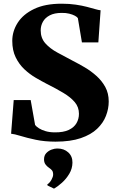

<svg xmlns="http://www.w3.org/2000/svg" viewBox="-20 -774 644 1064"><path d="M287.5 11Q227 11 177.8 0.5Q128.5 -10 93.8 -20.8Q59 -31.5 41.5 -33L56 -219.5H150L174.5 -81.5Q181.5 -72 196.2 -62.8Q211 -53.5 233.2 -47Q255.5 -40.5 283.5 -40.5Q331.5 -40 361 -54Q390.5 -68 404 -91.5Q417.5 -115 417.5 -143.5Q417.5 -180.5 394.5 -207.8Q371.5 -235 331.5 -259Q291.5 -283 240.5 -308.5Q211.5 -323.5 178 -343Q144.5 -362.5 115 -390.2Q85.5 -418 66.8 -456.5Q48 -495 48 -547.5Q48 -600.5 78 -647.8Q108 -695 168.8 -724.2Q229.5 -753.5 321.5 -753.5Q365 -753.5 400 -748.2Q435 -743 461.8 -736Q488.5 -729 507.5 -723.5Q526.5 -718 537.5 -717L525 -539H434L411.5 -673.5Q407.5 -680 395 -686.8Q382.5 -693.5 364 -698.2Q345.5 -703 321.5 -702.5Q281.5 -702.5 255.8 -689Q230 -675.5 217.8 -653.5Q205.5 -631.5 205.5 -605.5Q205.5 -563 231.2 -534Q257 -505 298 -482.8Q339 -460.5 384.5 -436.5Q415 -421 449.5 -400.8Q484 -380.5 514.2 -353.5Q544.5 -326.5 563.5 -291.8Q582.5 -257 582.5 -211.5Q582.5 -171.5 567.2 -132Q552 -92.5 518.2 -60.2Q484.5 -28 427.8 -8.5Q371 11 287.5 11ZM381.5 127.5Q381 160.5 364 189Q347 217.5 323.2 238.8Q299.5 260 280 271H278.5L243.5 254L242 248Q255.5 239.5 265 222.5Q274.5 205.5 274.5 193.5Q274.5 178 268.2 170.2Q262 162.5 250.5 155Q240 148 232 137Q224 126 224 109Q224 88 236.2 74.8Q248.5 61.5 265.5 55.2Q282.5 49 295.5 49H299Q334.5 49 358.2 70.5Q382 92 381.5 127.5Z"/></svg>

Font: Merriweather 72pt Black
Style: Regular
Weight: 900
Version: Version 2.100